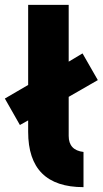

<svg xmlns="http://www.w3.org/2000/svg" viewBox="-30 -760 423 791"><path d="M-10 -354 86 -410V-740H253V-506L310 -540L373 -430L253 -361V-200Q253 -141 314 -134V11Q86 11 86 -217V-264L52 -245Z"/></svg>

Font: Oxanium ExtraBold
Style: Regular
Weight: 800
Designer: Severin Meyer
Version: Version 2.000